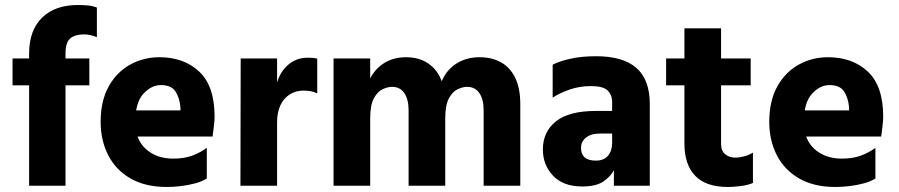

<svg xmlns="http://www.w3.org/2000/svg" viewBox="-20 -740 3583 765"><path d="M366 -592V-710Q347 -717 328.5 -718.5Q310 -720 290 -720Q199 -720 147.5 -669.5Q96 -619 96 -526V0H241V-526Q241 -572 260.5 -587.5Q280 -603 314 -603Q339 -603 366 -592ZM30 -507V-400H336V-507Z M473 -196V-300H699Q699 -303 699 -306Q699 -309 699 -312Q696 -349 679.5 -375Q663 -401 621 -401Q583 -401 551 -366Q519 -331 519 -254Q519 -184 561.5 -146Q604 -108 670 -108Q715 -108 747.5 -120.5Q780 -133 804 -151V-29Q786 -17 758 -9.5Q730 -2 700.5 1.5Q671 5 645 5Q559 5 500 -29Q441 -63 411 -122Q381 -181 381 -254Q381 -338 413 -395.5Q445 -453 498.5 -482.5Q552 -512 615 -512Q713 -512 774 -454.5Q835 -397 835 -275Q835 -259 832 -235.5Q829 -212 827 -196Z M938 0 939 -507H1084V0ZM1244 -506V-368Q1229 -375 1215.5 -377Q1202 -379 1189 -379Q1158 -379 1134 -363.5Q1110 -348 1097 -320Q1084 -292 1084 -253L1075 -346Q1074 -391 1090 -428.5Q1106 -466 1136 -488Q1166 -510 1206 -510Q1216 -510 1225 -509.5Q1234 -509 1244 -506Z M1309 0V-507H1455V0ZM1608 0V-301Q1608 -344 1591 -369Q1574 -394 1542 -394Q1525 -394 1504.5 -384.5Q1484 -375 1469.5 -348Q1455 -321 1455 -268L1435 -321Q1432 -376 1451 -419Q1470 -462 1508 -487Q1546 -512 1598 -512Q1670 -512 1712 -464.5Q1754 -417 1754 -325V0ZM1907 0V-301Q1907 -344 1890 -369Q1873 -394 1841 -394Q1824 -394 1803.5 -384.5Q1783 -375 1768.5 -348Q1754 -321 1754 -268L1728 -334Q1725 -387 1745 -427Q1765 -467 1803 -489.5Q1841 -512 1891 -512Q1940 -512 1976.5 -491.5Q2013 -471 2033 -429.5Q2053 -388 2053 -325V0Z M2419 -171V-333Q2419 -362 2401 -379.5Q2383 -397 2334 -397Q2290 -397 2250.5 -383.5Q2211 -370 2182 -351V-482Q2205 -495 2250.5 -505.5Q2296 -516 2355 -516Q2462 -516 2515.5 -469.5Q2569 -423 2569 -325V0H2426V-62Q2414 -38 2385 -17.5Q2356 3 2300 3Q2224 3 2183.5 -40Q2143 -83 2143 -144Q2143 -215 2195 -256.5Q2247 -298 2355 -298H2436V-208H2372Q2335 -208 2315 -192Q2295 -176 2295 -151Q2295 -126 2309.5 -113Q2324 -100 2354 -100Q2386 -100 2402.5 -119.5Q2419 -139 2419 -171Z M2707 -168V-627H2853V-167Q2853 -139 2869.5 -125.5Q2886 -112 2909 -112Q2926 -112 2945 -117Q2964 -122 2980 -132V-11Q2959 -2 2930 1.5Q2901 5 2880 5Q2793 5 2750 -39.5Q2707 -84 2707 -168ZM2634 -400V-507H2971V-400Z M3137 -196V-300H3363Q3363 -303 3363 -306Q3363 -309 3363 -312Q3360 -349 3343.5 -375Q3327 -401 3285 -401Q3247 -401 3215 -366Q3183 -331 3183 -254Q3183 -184 3225.5 -146Q3268 -108 3334 -108Q3379 -108 3411.5 -120.5Q3444 -133 3468 -151V-29Q3450 -17 3422 -9.5Q3394 -2 3364.5 1.5Q3335 5 3309 5Q3223 5 3164 -29Q3105 -63 3075 -122Q3045 -181 3045 -254Q3045 -338 3077 -395.5Q3109 -453 3162.5 -482.5Q3216 -512 3279 -512Q3377 -512 3438 -454.5Q3499 -397 3499 -275Q3499 -259 3496 -235.5Q3493 -212 3491 -196Z"/></svg>

Font: Hind Variable Light
Style: Regular
Weight: 300
Designer: Manushi Parikh, Satya Rajpurohit
Foundry: Indian Type Foundry
Version: Version 3.000